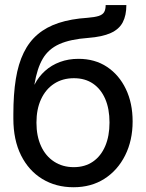

<svg xmlns="http://www.w3.org/2000/svg" viewBox="-20 -748 592 779"><path d="M278.3 11.7Q207 11.7 151.9 -21.7Q96.7 -55.2 65.4 -117.7Q34.2 -180.2 34.2 -266.6V-284.7Q34.2 -365.7 44.2 -427.5Q54.2 -489.3 76.2 -534.2Q98.1 -579.1 133.3 -608.9Q168.5 -638.7 218.3 -655Q268.1 -671.4 335 -675.8Q364.7 -678.2 380.6 -683.3Q396.5 -688.5 402.6 -699Q408.7 -709.5 408.7 -727.5H492.7Q492.7 -685.5 478 -657.5Q463.4 -629.4 429.2 -614Q395 -598.6 337.9 -594.2Q265.1 -588.9 220.9 -569.1Q176.8 -549.3 153.6 -510Q130.4 -470.7 119.6 -404.8H120.1Q136.7 -437 162.8 -460.4Q189 -483.9 223.4 -496.6Q257.8 -509.3 298.3 -509.3Q365.2 -509.3 414.3 -476.6Q463.4 -443.8 490.7 -386.7Q518.1 -329.6 518.1 -255.4Q518.1 -178.2 487.8 -117.7Q457.5 -57.1 403.8 -22.7Q350.1 11.7 278.3 11.7ZM279.3 -69.8Q324.7 -69.8 357.2 -92.3Q389.6 -114.7 407 -155.5Q424.3 -196.3 424.3 -251Q424.3 -306.2 407 -346.4Q389.6 -386.7 357.4 -408.7Q325.2 -430.7 279.8 -430.7Q233.9 -430.7 199.7 -408.4Q165.5 -386.2 146.7 -345.7Q127.9 -305.2 127.9 -250.5Q127.9 -195.8 146.5 -155.3Q165 -114.7 199.5 -92.3Q233.9 -69.8 279.3 -69.8Z"/></svg>

Font: Inter Cardless Display
Style: Regular
Weight: 400
Designer: Rasmus Andersson
Foundry: rsms
Version: Version 4.001;git-9221beed3